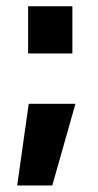

<svg xmlns="http://www.w3.org/2000/svg" viewBox="-20 -467 307 603"><path d="M34 115.4 70.2 -141.1H217L144.2 115.4ZM68.3 -299V-447.3H207.3V-299Z"/></svg>

Font: Cairo
Style: Regular
Weight: 400
Designer: Mohamed Gaber, Accademia di Belle Arti di Urbino
Foundry: Kief Type Foundry, Accademia di Belle Arti di Urbino
Version: Version 3.120